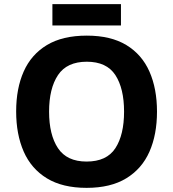

<svg xmlns="http://www.w3.org/2000/svg" viewBox="-20 -897 836 927"><path d="M738 -358Q738 -247 701.5 -164.5Q665 -82 589.5 -36Q514 10 398 10Q282 10 206.5 -36Q131 -82 94.5 -165Q58 -248 58 -359Q58 -470 94.5 -552Q131 -634 206.5 -679.5Q282 -725 399 -725Q515 -725 590 -679.5Q665 -634 701.5 -551.5Q738 -469 738 -358ZM217 -358Q217 -246 260 -181.5Q303 -117 398 -117Q495 -117 537 -181.5Q579 -246 579 -358Q579 -470 537 -534.5Q495 -599 399 -599Q303 -599 260 -534.5Q217 -470 217 -358ZM564 -877V-774H233V-877Z"/></svg>

Font: BC Sans
Style: Bold
Weight: 700
Designer: Monotype Design Team
Province of B.C.
Foundry: Monotype Imaging Inc.
Version: Version 2.000;GOOG;noto-source:20170915:90ef993387c0